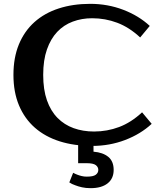

<svg xmlns="http://www.w3.org/2000/svg" viewBox="-20 -740 830 1000"><path d="M470 -55Q538 -55 600.5 -78.5Q663 -102 720 -155L770 -95Q713 -42 632 -11Q551 20 460 20Q366 20 290.5 -4Q215 -28 161.5 -75Q108 -122 79 -191Q50 -260 50 -350Q50 -440 78.5 -509Q107 -578 159.5 -625Q212 -672 286 -696Q360 -720 450 -720Q541 -720 622 -689Q703 -658 760 -605L710 -545Q653 -598 590.5 -621.5Q528 -645 460 -645Q406 -645 359 -627.5Q312 -610 278 -574Q244 -538 224.5 -482.5Q205 -427 205 -350Q205 -273 224.5 -217.5Q244 -162 279.5 -126Q315 -90 363.5 -72.5Q412 -55 470 -55ZM452 240Q427 240 407 235.5Q387 231 372 225Q354 219 341 210L361 160Q372 166 383 170Q393 174 405.5 177Q418 180 432 180Q466 180 479 170Q492 160 492 145Q492 130 479 120Q466 110 432 110H387V0H467V50Q516 54 544 77Q572 100 572 145Q572 190 540.5 215Q509 240 452 240Z"/></svg>

Font: Prosto One
Style: Regular
Weight: 400
Designer: Pavel Emelyanov and Jovanny lemonad
Foundry: Pavel Emelyanov and Jovanny Lemonad
Version: Version 1.001